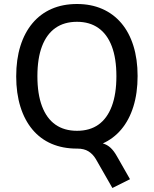

<svg xmlns="http://www.w3.org/2000/svg" viewBox="-20 -734 769 960"><path d="M542 206 459 61Q444 36 422 22.5Q400 9 367 9L445 -23Q474 -23 495.5 -16.5Q517 -10 533.5 5.5Q550 21 565 48L630 162ZM365 9Q294 9 238 -15Q182 -39 142.5 -86Q103 -133 82 -200.5Q61 -268 61 -352Q61 -437 82 -504Q103 -571 142.5 -618Q182 -665 238 -689.5Q294 -714 365 -714Q435 -714 491 -689.5Q547 -665 586.5 -618.5Q626 -572 647 -505Q668 -438 668 -354Q668 -269 647 -201.5Q626 -134 586.5 -87Q547 -40 491 -15.5Q435 9 365 9ZM365 -80Q429 -80 472.5 -111Q516 -142 539 -203Q562 -264 562 -353Q562 -442 539 -502.5Q516 -563 472 -594Q428 -625 365 -625Q301 -625 257 -594Q213 -563 190 -502.5Q167 -442 167 -353Q167 -264 190 -203Q213 -142 257 -111Q301 -80 365 -80Z"/></svg>

Font: Nunito Sans 10pt SemiCondensed SemiBold
Style: Regular
Weight: 600
Width: 4
Designer: Vernon Adams
Foundry: Vernon Adams
Version: Version 3.101;gftools[0.9.27]